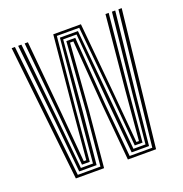

<svg xmlns="http://www.w3.org/2000/svg" viewBox="-112 -699 759 798"><g transform="rotate(-20 267.5 -300.0)"><path d="M90 0 24.4 -600H38.8L102.7 -11.3H202.8L225.1 -248.1L248 -549.9H287.5L310 -247.7L332 -11.3H432.1L496.6 -600H511.1L444.8 0H320.1L297.7 -245.7L275.1 -538.7H260.3L237.6 -245.9L214.8 0ZM113 -22.5 90.7 -248.6 53.1 -600H67.5L103 -256.3L124.5 -33.8H177.9L198.4 -257.8L227.8 -572.5H307.6L336.8 -257.4L357 -33.8H410.3L431.8 -254.3L467.9 -600H482.4L444.2 -246.4L421.8 -22.5H345L323.7 -249.8L297.4 -561.2H238.1L211.7 -250L189.9 -22.5ZM133.5 -45.1 114.4 -265 81.9 -600H96.2L126.3 -278.1L145.4 -56.3H156.6L176.6 -278.7L206.6 -595H328.9L358.7 -278.5L378.3 -56.3H389.5L408.6 -276.7L439.3 -600H453.5L420.7 -263.4L401.3 -45.1H366.9L347.8 -266L317.3 -583.7H218.3L187.3 -266.2L167.9 -45.1Z"/></g></svg>

Font: Big Shoulders Inline Thin
Style: Regular
Weight: 100
Designer: Patric King
Foundry: XO Type Co
Version: Version 2.002